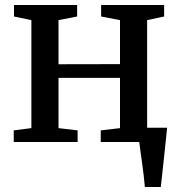

<svg xmlns="http://www.w3.org/2000/svg" viewBox="-20 -568 714 768"><path d="M559.5 180Q558 160 555 135.8Q552 111.5 548.8 86.8Q545.5 62 542.2 39.5Q539 17 537 -0.5L495 -57H648.5Q646.5 -37.5 644 -13.5Q641.5 10.5 638.8 36.5Q636 62.5 633.2 88.2Q630.5 114 628 137.5Q625.5 161 623 180ZM35 0V-46.5L105.5 -55.5V-487.5L36 -502V-548H288.5V-502L214 -487.5V-311L460 -311.5V-487.5L384.5 -502V-548H636.5V-502L568.5 -487.5V-55.5L639 -46.5V0H383V-46.5L460 -55.5V-256.5H214V-55.5L290.5 -46.5V0Z"/></svg>

Font: Merriweather 36pt Medium
Style: Regular
Weight: 500
Version: Version 2.100